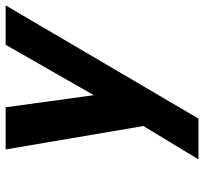

<svg xmlns="http://www.w3.org/2000/svg" viewBox="-42 -498 740 697"><g transform="rotate(-90 328.5 -150.0)"><path d="M219 0 134 -500H287L331 -180L514 -500H657L246 200H98Z"/></g></svg>

Font: Perun
Style: Bold Italic
Weight: 700
Italic angle: -12°
Foundry: Copyright (c) Stefan Peev, Context Ltd, 2016
Version: Version 1.027